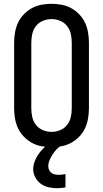

<svg xmlns="http://www.w3.org/2000/svg" viewBox="-20 -763 540 1006"><path d="M250 8Q223 8 196.5 3Q170 -2 146.5 -15Q123 -28 104 -48Q85 -68 74 -92Q63 -116 58.5 -143Q54 -170 54 -196V-539Q54 -565 58.5 -592Q63 -619 74 -643Q85 -667 104 -687Q123 -707 146.5 -720Q170 -733 196.5 -738Q223 -743 250 -743Q277 -743 303.5 -738Q330 -733 353.5 -720Q377 -707 396 -687Q415 -667 426 -643Q437 -619 441.5 -592Q446 -565 446 -539V-196Q446 -170 441.5 -143Q437 -116 426 -92Q415 -68 396 -48Q377 -28 353.5 -15Q330 -2 303.5 3Q277 8 250 8ZM250 -72Q273 -72 295 -81Q317 -90 331.5 -108.5Q346 -127 351 -150Q356 -173 356 -196V-539Q356 -562 351 -585Q346 -608 331.5 -626.5Q317 -645 295 -654Q273 -663 250 -663Q227 -663 205 -654Q183 -645 168.5 -626.5Q154 -608 149 -585Q144 -562 144 -539V-196Q144 -173 149 -150Q154 -127 168.5 -108.5Q183 -90 205 -81Q227 -72 250 -72ZM278 223Q256 223 234 218Q212 213 194 200Q176 187 165 166.5Q154 146 154 124Q154 104 161 84.5Q168 65 179 48.5Q190 32 204 17.5Q218 3 234 -8H300V0Q286 9 275 21Q264 33 255 47Q246 61 239.5 76.5Q233 92 233 109Q233 119 237.5 128Q242 137 250 143Q258 149 268 151Q278 153 288 153Q297 153 305.5 152Q314 151 323 149V219Q312 221 300.5 222Q289 223 278 223Z"/></svg>

Font: Iosevka Term Curly Medium
Style: Regular
Weight: 500
Designer: Belleve Invis
Foundry: Belleve Invis
Version: Version 32.3.0